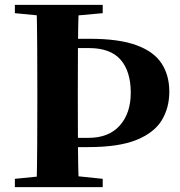

<svg xmlns="http://www.w3.org/2000/svg" viewBox="-20 -767 739 787"><path d="M220 -164V-202H343Q426 -202 471 -252.5Q516 -303 516 -387Q516 -474 474.5 -522Q433 -570 344 -570H220V-608H349Q467 -608 538.5 -582Q610 -556 642 -507.5Q674 -459 674 -391Q674 -325 643 -274Q612 -223 539.5 -193.5Q467 -164 341 -164ZM130 0Q132 -86 132.5 -174Q133 -262 133 -351V-395Q133 -484 132.5 -571.5Q132 -659 130 -747H303Q300 -661 299.5 -573Q299 -485 299 -397V-352Q299 -264 299.5 -176Q300 -88 303 0ZM196 -698 41 -713V-747H401V-713L236 -698ZM41 0V-34L202 -50H247L401 -34V0Z"/></svg>

Font: Noto Serif KR ExtraLight Black
Style: Regular
Weight: 900
Version: Version 2.003-H1;hotconv 1.1.1;makeotfexe 2.6.0